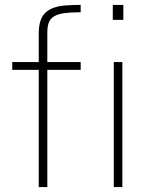

<svg xmlns="http://www.w3.org/2000/svg" viewBox="-20 -763 619 783"><path d="M138 0V-478H30V-510H138V-625Q138 -657 145 -678Q152 -699 166 -712Q180 -725 201 -732Q222 -739 249 -741Q276 -743 309 -743V-713Q269 -713 243 -709.5Q217 -706 201.5 -697Q186 -688 179.5 -672Q173 -656 173 -631V-510H309V-478H173V0ZM444 0V-510H479V0ZM440 -682V-743H483V-682Z"/></svg>

Font: Saira Thin
Style: Regular
Weight: 100
Designer: Hector Gatti with collaboration of the Omnibus-Type team
Foundry: Omnibus-Type
Version: Version 1.101